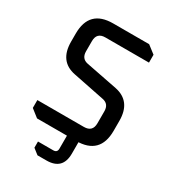

<svg xmlns="http://www.w3.org/2000/svg" viewBox="-206 -804 995 1101"><g transform="rotate(30 291.0 -254.0)"><path d="M58 -40V-92H366Q423 -92 423 -149V-228Q423 -276 380 -285L171 -327Q58 -349 58 -479V-532Q58 -690 215 -690H453L505 -650V-598H216Q160 -598 160 -541V-474Q160 -426 203 -417L412 -376Q525 -353 525 -224V-158Q525 0 367 0H109ZM180 112H281Q307 112 307 86V-42H383V75Q383 182 276 182H217L180 153Z"/></g></svg>

Font: Oxanium Medium
Style: Regular
Weight: 500
Designer: Severin Meyer
Version: Version 1.001